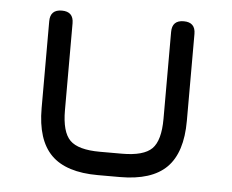

<svg xmlns="http://www.w3.org/2000/svg" viewBox="-42 -542 712 590"><g transform="rotate(5 314.0 -247.0)"><path d="M90 -190V-458Q90 -494 126 -494Q162 -494 162 -458V-190Q162 -123 187.5 -97.5Q213 -72 280 -72H348Q415 -72 440.5 -97.5Q466 -123 466 -190V-458Q466 -494 502 -494Q538 -494 538 -458V-190Q538 -92 492 -46Q446 0 348 0H280Q182 0 136 -46Q90 -92 90 -190Z"/></g></svg>

Font: Jura SemiBold
Style: Regular
Weight: 600
Designer: Daniel Johnson, Alexei Vanyashin
Foundry: Daniel Johnson
Version: Version 5.103